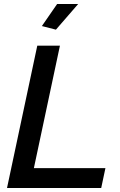

<svg xmlns="http://www.w3.org/2000/svg" viewBox="-20 -938 600 958"><path d="M166 -710H279L149 -99H506L485 0H15ZM259 -790 189 -808 265 -918H370Z"/></svg>

Font: Raleway SemiBold
Style: Italic
Weight: 600
Italic angle: -12°
Designer: Matt McInerney, Pablo Impallari, Rodrigo Fuenzalida
Foundry: Matt McInerney, Pablo Impallari, Rodrigo Fuenzalida
Version: Version 4.026